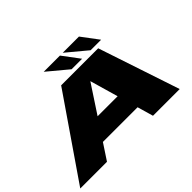

<svg xmlns="http://www.w3.org/2000/svg" viewBox="-153 -1173 1499 1499"><g transform="rotate(-45 597.0 -423.0)"><path d="M-0.5 0 463.5 -675H872.5L1097.5 0H802.5L764.5 -132H381.5L294.5 0ZM494 -303H715L648 -536H647ZM820 -706 652 -846H831L936 -706ZM610 -706 442 -846H621L726 -706Z"/></g></svg>

Font: Anybody UltraExpanded Black
Style: Italic
Weight: 900
Width: 9
Italic angle: -10°
Designer: Tyler Finck
Foundry: Etcetera Type Company
Version: Version 1.010; ttfautohint (v1.8.3) -l 8 -r 50 -G 200 -x 14 